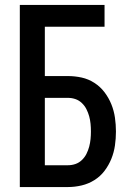

<svg xmlns="http://www.w3.org/2000/svg" viewBox="-20 -755 540 775"><path d="M60 0V-735H402V-647H161V-448H254Q282 -448 309.5 -442Q337 -436 361 -420.5Q385 -405 402 -382.5Q419 -360 429.5 -334Q440 -308 444 -280Q448 -252 448 -224Q448 -196 444 -168Q440 -140 429.5 -114Q419 -88 402 -65.5Q385 -43 361 -28Q337 -13 309.5 -6.5Q282 0 254 0ZM254 -88Q270 -88 284.5 -93Q299 -98 310.5 -109Q322 -120 329 -134Q336 -148 340 -163Q344 -178 345.5 -193.5Q347 -209 347 -224Q347 -240 345.5 -255.5Q344 -271 340 -285.5Q336 -300 329 -314Q322 -328 310.5 -339Q299 -350 284.5 -355Q270 -360 254 -360H161V-88Z"/></svg>

Font: Iosevka SS04 Semibold
Style: Regular
Weight: 600
Monospace: yes
Designer: Belleve Invis
Foundry: Belleve Invis
Version: Version 19.0.0; ttfautohint (v1.8.4)